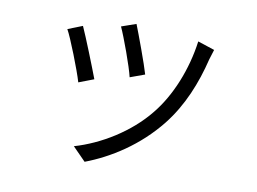

<svg xmlns="http://www.w3.org/2000/svg" viewBox="-71 -678 1143 854"><g transform="rotate(10 500.0 -251.0)"><path d="M480 -573 414 -550C434 -507 481 -379 491 -334L557 -358C545 -401 496 -533 480 -573ZM840 -519 764 -544C747 -416 696 -289 624 -201C542 -99 417 -23 300 11L359 71C470 29 591 -47 684 -164C756 -255 799 -363 826 -474C830 -486 834 -501 840 -519ZM247 -523 181 -497C200 -464 255 -324 270 -272L338 -298C319 -349 266 -482 247 -523Z"/></g></svg>

Font: Noto Sans JP DemiLight
Style: Regular
Weight: 350
Designer: Ryoko NISHIZUKA 西塚涼子 (kana, bopomofo & ideographs); Paul D. Hunt (Latin, Greek & Cyrillic); Sandoll Communications 산돌커뮤니
Foundry: Adobe
Version: Version 2.004;hotconv 1.0.118;makeotfexe 2.5.65603